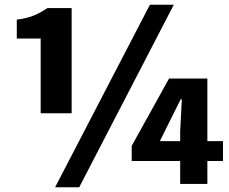

<svg xmlns="http://www.w3.org/2000/svg" viewBox="-20 -778 970 812"><path d="M537 -97V-161L695 -446H857V-181H923V-97H857V0H742V-97ZM213 14 614 -758H715L315 14ZM51 -695Q75 -698 92.5 -702.5Q110 -707 124.5 -713Q139 -719 152.5 -726.5Q166 -734 181 -744H283V-299H152V-615H51ZM656 -181H742V-223L749 -358H744Z"/></svg>

Font: Kinto Sans Black
Style: Regular
Weight: 900
Designer: Authors: Ryoko NISHIZUKA  (kana & ideographs); Paul D. Hunt (Latin, Greek & Cyrillic); Wenlong ZHANG  (bopomofo); Sandol
Foundry: Adobe Systems Incorporated, ookami Inc.
Version: Version 0.001